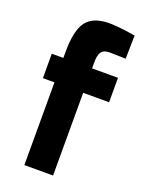

<svg xmlns="http://www.w3.org/2000/svg" viewBox="-137 -777 630 842"><g transform="rotate(20 178.5 -356.0)"><path d="M220 -386H341V-500H220V-521Q219 -559 230 -576Q240 -592 268 -592Q294 -592 318 -591Q342 -590 344 -590L346 -699Q342 -700 301 -706Q261 -711 232 -712Q151 -714 118 -671Q85 -628 86 -522V-500H32V-386H86V0H220Z"/></g></svg>

Font: RazerF5
Style: Bold
Weight: 700
Foundry: Razer Inc.
Version: Version 1.000;PS 001.001;hotconv 1.0.56